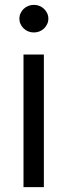

<svg xmlns="http://www.w3.org/2000/svg" viewBox="-20 -770 277 790"><path d="M76.7 -545.5H160.5V0H76.7ZM119.3 -636.4Q107.2 -636.4 96.2 -640.8Q85.2 -645.2 77.2 -653.1Q69.2 -660.9 64.5 -671.2Q59.7 -681.5 59.7 -693.2Q59.7 -704.9 64.5 -715.2Q69.2 -725.5 77.2 -733.3Q85.2 -741.1 96.2 -745.6Q107.2 -750 119.3 -750Q131.7 -750 142.6 -745.6Q153.4 -741.1 161.4 -733.3Q169.4 -725.5 174.2 -715.2Q179 -704.9 179 -693.2Q179 -681.5 174.2 -671.2Q169.4 -660.9 161.4 -653.1Q153.4 -645.2 142.6 -640.8Q131.7 -636.4 119.3 -636.4Z"/></svg>

Font: Interop
Style: Regular
Weight: 400
Designer: Rasmus Andersson, Google, Jang Haemin
Foundry: jhaemin
Version: Version 1.008